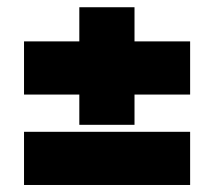

<svg xmlns="http://www.w3.org/2000/svg" viewBox="-20 -522 594 533"><path d="M200.2 -175.5V-259.5H46.7V-407.1H200.2V-501.9H353.4V-407.1H507.8V-259.5H353.4V-175.5ZM46.7 -8.5V-156.1H507.8V-8.5Z"/></svg>

Font: Titillium Web SemiBold
Style: Regular
Weight: 600
Designer: Mohamed Gaber, Accademia di Belle Arti di Urbino
Foundry: Kief Type Foundry, Accademia di Belle Arti di Urbino
Version: Version 3.000; ttfautohint (v1.8.4)